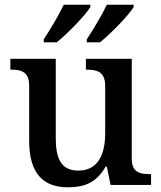

<svg xmlns="http://www.w3.org/2000/svg" viewBox="-20 -786 686 816"><path d="M349 -619V-606H405C450 -642 527 -721 548 -756V-766H434C413 -721 377 -662 349 -619ZM166 -619V-606H221C266 -642 343 -721 364 -756V-766H251C230 -721 194 -662 166 -619ZM268 10C332 10 388 -5 429 -78H434L450 0H622V-46H617C575 -46 540 -53 540 -111V-536H345V-490H348C391 -490 427 -482 427 -421V-220C427 -124 393 -61 313 -61C239 -61 217 -113 217 -199V-536H24V-490H27C72 -490 104 -480 104 -421V-187C104 -50 163 10 268 10Z"/></svg>

Font: Noto Serif Oriya Medium
Style: Regular
Weight: 500
Designer: David Williams
Foundry: Google LLC, David Williams
Version: Version 1.051